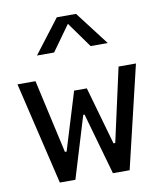

<svg xmlns="http://www.w3.org/2000/svg" viewBox="-88 -877 797 948"><g transform="rotate(-10 310.0 -403.0)"><path d="M103.3 -513.7 185.8 -144.8H194.3L283 -434.7H346.8L429.3 -144.8H438.2L519.8 -513.7H607L484.8 0H401L313.3 -309.2H306.7L212.8 0H134.8L13 -513.7ZM261.8 -806.2H358.2L487.5 -637.2H401.5L295 -785.8H325L218.5 -637.2H132.5Z"/></g></svg>

Font: Monaspace Neon Var
Style: Regular
Weight: 400
Designer: Riley Cran and the Lettermatic Team
Version: Version 1.000 (Monaspace Neon Var)